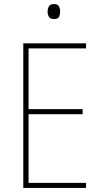

<svg xmlns="http://www.w3.org/2000/svg" viewBox="-20 -928 540 948"><path d="M95 0V-714H405V-689H121V-389H388V-364H121V-25H405V0ZM247 -834Q228 -834 221.5 -845Q215 -856 215 -871Q215 -885 221.5 -896.5Q228 -908 247 -908Q265 -908 271 -896.5Q277 -885 277 -871Q277 -858 272 -846Q267 -834 247 -834Z"/></svg>

Font: Noto Sans Mono ExtraCondensed Thin
Style: Regular
Weight: 100
Width: 2
Designer: Monotype Design Team
Foundry: Monotype Imaging Inc.
Version: Version 2.014; ttfautohint (v1.8.4.7-5d5b)